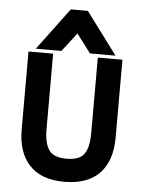

<svg xmlns="http://www.w3.org/2000/svg" viewBox="-53 -769 629 838"><g transform="rotate(5 261.0 -350.0)"><path d="M297.9 -726.1 435.1 -542H323.2L261.2 -624L198.2 -542H85.9L223.1 -726.1ZM106.9 -29.8Q55.2 -84.5 55.2 -186V-526.9H163.1V-194.8Q163.1 -132.3 186 -102.1Q207 -75.2 261.2 -75.2Q314.5 -75.2 335.9 -101.1Q358.9 -129.4 358.9 -194.8V-526.9H466.8V-186Q466.8 -84.5 415 -29.8Q362.3 25.9 259.8 25.9Q158.2 25.9 106.9 -29.8Z"/></g></svg>

Font: D-DIN-PRO SemiBold
Style: Bold
Weight: 600
Designer: datto
Foundry: CyberFei
Version: Version 1.000;hotconv 1.0.109;makeotfexe 2.5.65596